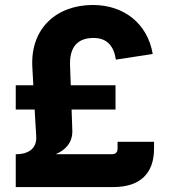

<svg xmlns="http://www.w3.org/2000/svg" viewBox="-20 -759 685 779"><path d="M44.4 -133.3H43.9V0H439.5C547.9 0 605 -54.7 605 -155.8V-183.6H457V-157.2C457 -141.1 449.7 -133.3 433.1 -133.3H206.1C245.1 -150.4 275.4 -179.7 273.4 -231L270.5 -314.5H448.7V-413.1H267.1L264.2 -493.7C261.7 -564.9 292 -605 359.4 -605C412.1 -605 441.4 -575.2 450.2 -517.1L599.6 -540C579.1 -662.6 483.4 -738.8 356.9 -738.8C210.4 -738.8 101.6 -644.5 111.3 -484.9L115.2 -413.1H43.9V-314.5H120.6L127 -205.1C129.4 -157.7 97.7 -133.3 44.4 -133.3Z"/></svg>

Font: Raveo
Style: Bold
Weight: 700
Designer: Jakub Foglar, Rasmus Andersson (Inter)
Foundry: Jakubfoglar.com
Version: Version 1.100;Glyphs 3.2.3 (3260)